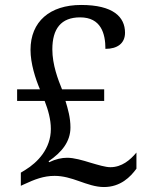

<svg xmlns="http://www.w3.org/2000/svg" viewBox="-20 -744 599 774"><path d="M399 10C466 10 506 -31 530 -64V-129C505 -99 471 -70 425 -70C405 -70 376 -79 345 -88C313 -98 278 -108 251 -108C229 -108 205 -103 178 -90L176 -94C229 -130 264 -173 264 -230C264 -270 254 -304 244 -337H400V-384H230C214 -423 191 -483 191 -545C191 -628 226 -674 303 -674C387 -674 405 -609 405 -547C453 -547 484 -569 484 -612C484 -676 436 -724 307 -724C181 -724 103 -657 103 -543C103 -488 123 -426 141 -384H49V-337H160C174 -301 185 -263 185 -224C185 -144 131 -89 82 -59L64 -48V5L77 -1C120 -21 156 -35 200 -35C235 -35 267 -25 298 -14C332 -2 365 10 399 10Z"/></svg>

Font: Noto Serif Balinese
Style: Regular
Weight: 400
Designer: Monotype Design Team
Foundry: Monotype Imaging Inc.
Version: Version 2.005